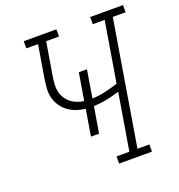

<svg xmlns="http://www.w3.org/2000/svg" viewBox="-132 -845 890 956"><g transform="rotate(-20 312.5 -367.5)"><path d="M337 0V-38H405L455 -338Q421 -327 386.5 -320Q352 -313 317 -312L294 -174H251L274 -313Q249 -316 226 -324Q203 -332 184 -346Q165 -360 151.5 -379.5Q138 -399 131.5 -422.5Q125 -446 126.5 -471.5Q128 -497 132 -522L161 -697H99V-735H272V-697H204L174 -516Q171 -496 170 -476.5Q169 -457 173.5 -439Q178 -421 188 -405.5Q198 -390 212 -379Q226 -368 244 -361Q262 -354 280 -352L304 -496H347L323 -350Q358 -351 392.5 -359Q427 -367 461 -378L514 -697H451V-735H625V-697H557L448 -38H511V0Z"/></g></svg>

Font: Iosevka Slab XLtExObl
Style: Regular
Weight: 200
Width: 7
Italic angle: -9°
Monospace: yes
Designer: Belleve Invis
Foundry: Belleve Invis
Version: Version 11.1.1; ttfautohint (v1.8.3)